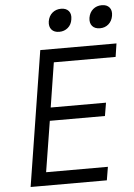

<svg xmlns="http://www.w3.org/2000/svg" viewBox="-62 -988 723 1034"><g transform="rotate(-5 300.0 -471.0)"><path d="M61 0 177 -730H589L578 -658H244L206 -417H505L493 -346H195L151 -72H485L473 0ZM508 -819Q480 -819 466 -835.5Q452 -852 456 -880Q461 -909 480.5 -925.5Q500 -942 528 -942Q555 -942 569 -925.5Q583 -909 578 -880Q573 -852 554 -835.5Q535 -819 508 -819ZM288 -819Q260 -819 246 -835.5Q232 -852 236 -880Q241 -909 260.5 -925.5Q280 -942 308 -942Q335 -942 349 -925.5Q363 -909 358 -880Q354 -852 334.5 -835.5Q315 -819 288 -819Z"/></g></svg>

Font: JetBrains Mono NL Light
Style: Italic
Weight: 300
Italic angle: -9°
Designer: Philipp Nurullin, Konstantin Bulenkov
Foundry: JetBrains
Version: Version 2.304; ttfautohint (v1.8.4.7-5d5b)